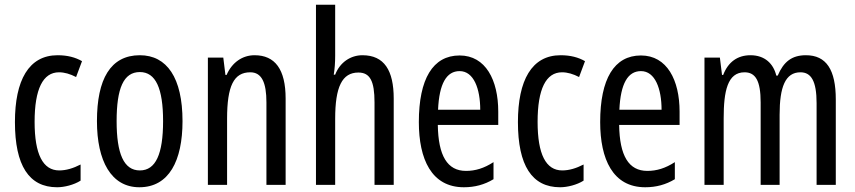

<svg xmlns="http://www.w3.org/2000/svg" viewBox="-20 -831 3609 810"><path d="M221 -41C251 -41 292 -51 320 -69V-137C289 -121 259 -112 230 -112C161 -112 126 -180 126 -317C126 -455 161 -526 229 -526C252 -526 276 -519 301 -506L326 -573C298 -589 265 -598 223 -598C101 -598 43 -492 43 -316C43 -133 102 -41 221 -41Z M750 -320C750 -503 684 -598 570 -598C446 -598 389 -497 389 -320C389 -152 449 -41 568 -41C693 -41 750 -153 750 -320ZM472 -320C472 -458 501 -527 570 -527C637 -527 668 -458 668 -320C668 -181 637 -112 570 -112C502 -112 472 -183 472 -320Z M1054 -598C1003 -598 959 -568 936 -515H931L922 -588H857V-51H938V-330C938 -468 966 -526 1036 -526C1084 -526 1104 -483 1104 -399V-51H1185V-415C1185 -539 1140 -598 1054 -598Z M1394 -596V-811H1313V-51H1394V-330C1394 -464 1423 -525 1492 -525C1541 -525 1560 -489 1560 -399V-51H1641V-415C1641 -534 1601 -598 1509 -598C1459 -598 1414 -568 1394 -516H1388C1392 -540 1394 -567 1394 -596Z M1919 -597C1806 -597 1747 -498 1747 -316C1747 -160 1800 -41 1937 -41C1983 -41 2024 -52 2062 -75V-147C2022 -121 1985 -110 1946 -110C1867 -110 1829 -174 1827 -304H2082V-360C2082 -493 2029 -597 1919 -597ZM1919 -531C1979 -531 2006 -456 2006 -368H1828C1833 -479 1864 -531 1919 -531Z M2343 -41C2373 -41 2414 -51 2442 -69V-137C2411 -121 2381 -112 2352 -112C2283 -112 2248 -180 2248 -317C2248 -455 2283 -526 2351 -526C2374 -526 2398 -519 2423 -506L2448 -573C2420 -589 2387 -598 2345 -598C2223 -598 2165 -492 2165 -316C2165 -133 2224 -41 2343 -41Z M2684 -597C2571 -597 2512 -498 2512 -316C2512 -160 2565 -41 2702 -41C2748 -41 2789 -52 2827 -75V-147C2787 -121 2750 -110 2711 -110C2632 -110 2594 -174 2592 -304H2847V-360C2847 -493 2794 -597 2684 -597ZM2684 -531C2744 -531 2771 -456 2771 -368H2593C2598 -479 2629 -531 2684 -531Z M3380 -598C3321 -598 3286 -571 3261 -512H3255C3243 -562 3207 -598 3146 -598C3092 -598 3052 -570 3031 -515H3026L3017 -588H2952V-51H3033V-332C3033 -446 3049 -526 3121 -526C3167 -526 3189 -491 3189 -399V-51H3269V-347C3269 -464 3293 -526 3357 -526C3402 -526 3425 -489 3425 -396V-51H3506V-411C3506 -537 3466 -598 3380 -598Z"/></svg>

Font: Noto Sans Tamil UI ExtraCondensed
Style: Regular
Weight: 400
Width: 2
Designer: Jelle Bosma - Monotype Design Team
Foundry: Monotype Imaging Inc.
Version: Version 2.004